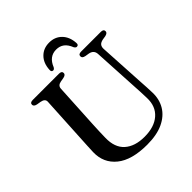

<svg xmlns="http://www.w3.org/2000/svg" viewBox="-238 -1044 1222 1222"><g transform="rotate(-45 373.0 -433.0)"><path d="M589 -294.5 571.5 -613Q569.5 -648.5 532.5 -656L505 -660.5Q491 -663.5 486 -668.8Q481 -674 481 -681.5Q481 -700 505.5 -700H683.5Q708 -700 708 -681.5Q708 -666 684 -660.5L658.5 -656.5Q635 -651.5 626.8 -640Q618.5 -628.5 619.5 -610.5L637.5 -293.5Q639.5 -268.5 640.5 -244.5Q641.5 -220.5 642.5 -194.5Q644.5 -133 616 -85.2Q587.5 -37.5 529.5 -10.2Q471.5 17 384.5 17Q246.5 17 175.8 -40.2Q105 -97.5 107.5 -193Q108 -213 110 -248.2Q112 -283.5 114 -321.5L130.5 -624Q132 -649.5 97.5 -656L70 -660.5Q45.5 -665.5 45.5 -681.5Q45.5 -700 70.5 -700H307Q331.5 -700 331.5 -681.5Q331.5 -666 307.5 -661L279.5 -656Q249.5 -650.5 248 -624.5L231.5 -323.5Q229.5 -287 228.5 -257.5Q227.5 -228 227 -203Q225 -116.5 273.5 -73.5Q322 -30.5 408 -30.5Q496.5 -30.5 546.2 -74Q596 -117.5 593.5 -194.5Q592.5 -228.5 591.5 -251.5Q590.5 -274.5 589 -294.5ZM402.5 -821.5Q339.5 -821.5 312 -753Q305 -740.5 296 -740.5Q279.5 -740.5 281.5 -761Q284.5 -817.5 317.5 -851Q350.5 -884.5 402.5 -884.5Q454 -884.5 487 -851Q520 -817.5 523.5 -761Q525.5 -740.5 508.5 -740.5Q499.5 -740.5 492 -753Q478 -788.5 456 -805Q434 -821.5 402.5 -821.5Z"/></g></svg>

Font: Fraunces 9pt
Style: Regular
Weight: 400
Version: Version 1.000;[b76b70a41]